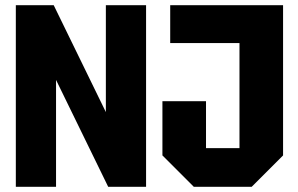

<svg xmlns="http://www.w3.org/2000/svg" viewBox="-20 -720 1149 740"><path d="M41 0V-700H187L388 -288V-700H543V0H397L196 -412V0ZM606 -121V-330H774V-149H903V-554H636V-700H1071V-121L950 0H727Z"/></svg>

Font: Tektur SemiCondensed
Style: Bold
Weight: 700
Width: 4
Designer: Adam Jagosz
Foundry: Adam Jagosz
Version: Version 1.005;gftools[0.9.30]